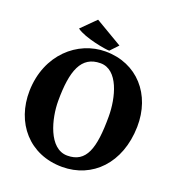

<svg xmlns="http://www.w3.org/2000/svg" viewBox="-165 -1069 1110 1212"><g transform="rotate(20 390.5 -462.5)"><path d="M191.4 -843.8C246.6 -802.2 396.5 -776.4 418.5 -777.8L467.8 -830.1L285.6 -937.5ZM32.2 -368.2C27.8 -152.8 167.5 13.7 389.2 13.7C591.3 13.7 743.7 -139.6 749 -385.7C753.4 -604 612.3 -765.1 399.4 -765.1C213.4 -765.1 38.1 -614.3 32.2 -368.2ZM395.5 -64.5C270 -64.5 224.1 -253.9 224.1 -368.7C224.1 -572.8 265.6 -684.6 395 -684.6C513.7 -684.6 557.6 -512.7 557.6 -385.3C557.6 -170.9 522.5 -64.5 395.5 -64.5Z"/></g></svg>

Font: Merriweather
Style: Heavy
Weight: 900
Designer: Eben Sorkin ( eben@eyebytes.com )
Foundry: Sorkin Type Co.
Version: Version 1.003